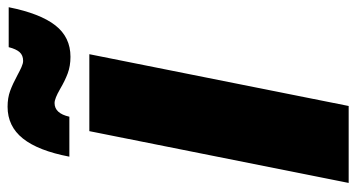

<svg xmlns="http://www.w3.org/2000/svg" viewBox="-242 -720 962 519"><g transform="rotate(-90 239.5 -461.0)"><path d="M352 -701 212 0H4L144 -701ZM345 -752Q320 -752 300 -759.5Q280 -767 258 -780Q232 -795 220 -795Q192 -795 183 -755H75Q91 -839 124 -880.5Q157 -922 210 -922Q234 -922 253 -915Q272 -908 296 -895Q307 -889 317 -884.5Q327 -880 334 -880Q349 -880 357.5 -889.5Q366 -899 371 -919H479Q462 -834 430 -793Q398 -752 345 -752Z"/></g></svg>

Font: Gontserrat ExtraBold
Style: Italic
Weight: 800
Italic angle: -11.3°
Designer: Julieta Ulanovsky
Foundry: Julieta Ulanovsky
Version: Version 6.001